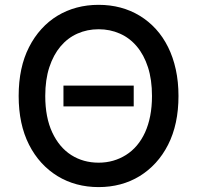

<svg xmlns="http://www.w3.org/2000/svg" viewBox="-20 -757 808 787"><path d="M56.5 -363.6Q56.5 -480.5 99.1 -563.9Q120.4 -605.8 149.9 -638.1Q179.3 -670.5 215.7 -692.5Q252.1 -714.5 294.6 -725.9Q337 -737.2 384.2 -737.2Q478.7 -737.2 552.6 -692.5Q589.5 -670.1 619 -637.8Q648.4 -605.5 669 -563.9Q689.6 -522.4 700.6 -472.1Q711.6 -421.9 711.6 -363.6Q711.6 -247.5 669 -163.7Q647.7 -121.8 618.1 -89.5Q588.4 -57.2 552.2 -35Q516 -12.8 473.5 -1.4Q431.1 9.9 384.2 9.9Q337.4 9.9 294.9 -1.4Q252.5 -12.8 216.1 -35Q179.7 -57.2 150 -89.5Q120.4 -121.8 99.1 -163.7Q56.5 -247.5 56.5 -363.6ZM165.5 -363.6Q165.5 -275.6 194.2 -214.1Q223 -152.7 272.2 -121.4Q321.4 -90.2 384.2 -90.2Q415.5 -90.2 443.5 -98.2Q471.6 -106.2 496.4 -121.8Q521.3 -137.4 541 -160.7Q560.7 -183.9 574.6 -214.3Q588.4 -244.7 595.7 -282.1Q603 -319.6 603 -363.6Q603 -430.4 586.5 -481.4Q570 -532.3 540.7 -566.9Q511.4 -601.6 471.2 -619.3Q431.1 -637.1 384.2 -637.1Q337.4 -637.1 297.4 -619.3Q257.5 -601.6 228.2 -566.9Q198.9 -532.3 182.2 -481.4Q165.5 -430.4 165.5 -363.6ZM240.1 -406.2H528.1V-321H240.1Z"/></svg>

Font: Inter P Medium
Style: Regular
Weight: 500
Designer: Rasmus Andersson
Foundry: rsms
Version: Version 3.018;git-588b23468